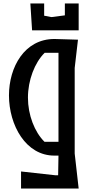

<svg xmlns="http://www.w3.org/2000/svg" viewBox="-20 -900 518 1113"><path d="M356 -811 278 -801 236 -809V-880H156L166 -724H436V-880H356ZM413 -10V-506L432 -670L296 -674H295C122 -674 32 -511 32 -347C32 -174 130 3 296 2H319L317 116H301L102 94V193H436ZM238 -78C180 -135 142 -234 142 -334C142 -435 181 -537 239 -594H319V-78Z"/></svg>

Font: BackOut Medium
Style: Regular
Weight: 500
Designer: Frank Adebiaye
Foundry: Velvetyne Type Foundry
Version: Version 2.000;hotconv 1.0.109;makeotfexe 2.5.65596